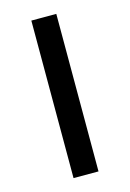

<svg xmlns="http://www.w3.org/2000/svg" viewBox="-89 -577 422 624"><g transform="rotate(-15 122.0 -265.0)"><path d="M80 0V-530H164V0Z"/></g></svg>

Font: Geist
Style: Regular
Weight: 400
Designer: Basement.studio, Andrés Briganti, Mateo Zaragoza
Foundry: Basement.studio, Vercel, Andrés Briganti, Guido Ferreyra, Mateo Zaragoza
Version: Version 1.401